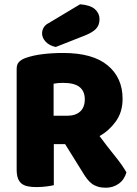

<svg xmlns="http://www.w3.org/2000/svg" viewBox="-20 -871 642 899"><path d="M232 -196V-4Q221 -1 197.5 2Q174 5 151 5Q128 5 110.5 1.5Q93 -2 81.5 -11Q70 -20 64 -36Q58 -52 58 -78V-549Q58 -570 69.5 -581.5Q81 -593 101 -600Q135 -612 180 -617.5Q225 -623 276 -623Q414 -623 484 -565Q554 -507 554 -408Q554 -346 522 -302Q490 -258 446 -234Q482 -185 517 -142Q552 -99 572 -64Q562 -29 535.5 -10.5Q509 8 476 8Q454 8 438 3Q422 -2 410 -11Q398 -20 388 -33Q378 -46 369 -61L285 -196ZM355 -851Q404 -847 425 -827.5Q446 -808 446 -782Q446 -753 429.5 -736Q413 -719 378 -705L241 -651Q212 -657 194.5 -675Q177 -693 177 -715Q177 -729 184.5 -742Q192 -755 208 -763ZM295 -329Q333 -329 355 -348.5Q377 -368 377 -406Q377 -444 352.5 -463.5Q328 -483 275 -483Q260 -483 251 -482Q242 -481 231 -479V-329Z"/></svg>

Font: Baloo Paaji
Style: Regular
Weight: 400
Designer: Shuchita Grover and Ek Type
Foundry: Ek Type
Version: Version 1.007;PS 1.000;hotconv 1.0.88;makeotf.lib2.5.647800